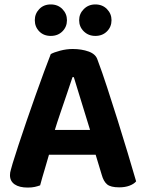

<svg xmlns="http://www.w3.org/2000/svg" viewBox="-20 -836 655 866"><path d="M313 -488H307Q296 -455 282 -413.5Q268 -372 252.5 -327Q237 -282 224 -239L207 -159Q201 -140 195 -118Q189 -96 182.5 -75Q176 -54 170.5 -34.5Q165 -15 161 0Q150 4 137 7Q124 10 105 10Q67 10 46 -4.5Q25 -19 25 -46Q25 -58 29 -70.5Q33 -83 37 -99Q47 -132 63.5 -182Q80 -232 100 -290.5Q120 -349 140.5 -406.5Q161 -464 179 -513Q197 -562 209 -592Q223 -600 251.5 -607.5Q280 -615 308 -615Q348 -615 380 -603.5Q412 -592 420 -566Q440 -513 463 -442.5Q486 -372 510 -296Q534 -220 555.5 -148Q577 -76 594 -18Q584 -6 564 1.5Q544 9 518 9Q479 9 463 -4.5Q447 -18 439 -47L403 -166L388 -244Q374 -290 360 -335Q346 -380 334 -419.5Q322 -459 313 -488ZM145 -138 199 -250H439L458 -138ZM282 -745Q282 -715 261.5 -694.5Q241 -674 209 -674Q177 -674 157 -694.5Q137 -715 137 -745Q137 -774 157 -795Q177 -816 209 -816Q241 -816 261.5 -795Q282 -774 282 -745ZM483 -745Q483 -715 462.5 -694.5Q442 -674 410 -674Q379 -674 358 -694.5Q337 -715 337 -745Q337 -774 358 -795Q379 -816 410 -816Q442 -816 462.5 -795Q483 -774 483 -745Z"/></svg>

Font: BalooTamma2Bold
Style: Bold
Weight: 700
Designer: Divya Kowshik, Shuchita Grover and Ek Type
Foundry: Ek Type
Version: Version 1.700